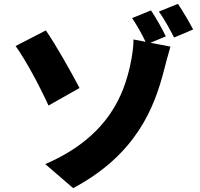

<svg xmlns="http://www.w3.org/2000/svg" viewBox="-20 -895 1040 997"><path d="M218 -737 61 -656C110 -588 178 -464 232 -347L393 -438C355 -511 270 -663 218 -737ZM904 -875 805 -835C833 -797 863 -741 884 -700L983 -742C965 -776 930 -837 904 -875ZM764 -841 666 -801C690 -766 717 -718 736 -678L673 -690C674 -662 668 -608 655 -551C625 -421 554 -188 215 -43L360 82C690 -94 782 -339 831 -528C837 -551 852 -610 865 -653L761 -673L841 -706C824 -742 790 -803 764 -841Z"/></svg>

Font: Noto Sans TC Black
Style: Regular
Weight: 900
Designer: Ryoko NISHIZUKA 西塚涼子 (kana, bopomofo & ideographs); Paul D. Hunt (Latin, Greek & Cyrillic); Sandoll Communications 산돌커뮤니
Foundry: Adobe
Version: Version 2.004;hotconv 1.0.118;makeotfexe 2.5.65603